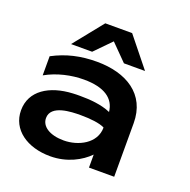

<svg xmlns="http://www.w3.org/2000/svg" viewBox="-142 -943 1083 1095"><g transform="rotate(20 400.0 -395.0)"><path d="M507 0H660V-325C660 -501 523 -583 344 -583C246 -583 162 -564 79 -520V-404C150 -444 234 -462 309 -462C434 -462 498 -416 506 -337C450 -362 379 -367 319 -367C305 -367 291 -367 276 -366C136 -359 31 -294 31 -175C31 -58 136 15 276 15C378 15 459 -30 507 -79ZM170 -627H298L394 -725L491 -627H619L476 -805H313ZM507 -243C507 -146 406 -96 318 -96C233 -96 180 -131 180 -182C180 -262 304 -265 361 -265C418 -265 477 -259 507 -243Z"/></g></svg>

Font: Bounded Med
Style: Regular
Weight: 500
Designer: Vlad Churkin
Version: Version 3.0